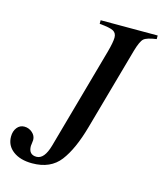

<svg xmlns="http://www.w3.org/2000/svg" viewBox="-109 -730 703 826"><g transform="rotate(15 242.5 -317.5)"><path d="M491 -653V-637Q448 -631 435 -619.5Q422 -608 409 -563L306 -196Q277 -92 235 -37Q193 18 111 18Q58 18 26 -6Q-6 -30 -6 -70Q-6 -94 6.5 -110Q19 -126 39 -126Q59 -126 74.5 -112.5Q90 -99 90 -80Q90 -74 88.5 -65.5Q87 -57 87 -53Q87 -14 122 -14Q157 -14 175 -78L302 -532Q314 -576 314 -596Q314 -616 299 -624.5Q284 -633 237 -637V-653Z"/></g></svg>

Font: STIX MathJax Main
Style: Italic
Weight: 400
Italic angle: -16.33°
Designer: MicroPress Inc., with final additions and corrections provided by Coen Hoffman, Elsevier (retired)
Version: Version 1.1.1